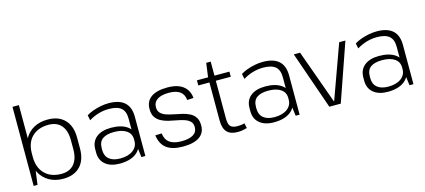

<svg xmlns="http://www.w3.org/2000/svg" viewBox="-58 -1234 3841 1735"><g transform="rotate(-15 1863.0 -366.5)"><path d="M367 7Q293 7 237.5 -24.5Q182 -56 151.5 -113Q121 -170 121 -247V-298Q121 -375 151.5 -430.5Q182 -486 237 -516.5Q292 -547 367 -547Q470 -547 526.5 -487.5Q583 -428 583 -321V-219Q583 -111 526.5 -52Q470 7 367 7ZM91 -740H151V-178L127 0H91ZM363 -40Q440 -40 481.5 -89Q523 -138 523 -226V-312Q523 -402 481.5 -450.5Q440 -499 363 -499Q264 -499 207.5 -443Q151 -387 151 -288V-256Q151 -155 208 -97.5Q265 -40 363 -40Z M1077 -172V-367Q1077 -434 1040.5 -465Q1004 -496 925 -496Q876 -496 827.5 -481.5Q779 -467 738 -441L728 -490Q754 -507 789 -519.5Q824 -532 862.5 -539.5Q901 -547 937 -547Q1037 -547 1086.5 -502Q1136 -457 1136 -367V0H1099ZM896 7Q811 7 762.5 -33.5Q714 -74 714 -145V-175Q714 -247 763.5 -287Q813 -327 901 -327Q995 -327 1050 -289Q1105 -251 1105 -180V-148Q1105 -76 1049 -34.5Q993 7 896 7ZM912 -37Q988 -37 1032 -70Q1076 -103 1076 -157V-173Q1076 -225 1034 -254Q992 -283 917 -283Q848 -283 810.5 -256.5Q773 -230 773 -168V-154Q773 -97 809.5 -67Q846 -37 912 -37Z M1488 6Q1388 6 1335 -34Q1282 -74 1271 -157L1331 -159Q1338 -100 1376.5 -72Q1415 -44 1488 -44Q1559 -44 1597 -67.5Q1635 -91 1635 -136Q1635 -171 1616 -190Q1597 -209 1565.5 -220Q1534 -231 1496 -237.5Q1458 -244 1420.5 -253Q1383 -262 1351.5 -278.5Q1320 -295 1301 -323.5Q1282 -352 1282 -400Q1282 -472 1334.5 -509.5Q1387 -547 1488 -547Q1549 -547 1592.5 -530Q1636 -513 1661.5 -479Q1687 -445 1692 -394L1632 -391Q1628 -444 1591.5 -470.5Q1555 -497 1488 -497Q1417 -497 1379.5 -472Q1342 -447 1342 -401Q1342 -366 1361.5 -346Q1381 -326 1412 -315.5Q1443 -305 1481 -297.5Q1519 -290 1556.5 -281.5Q1594 -273 1625.5 -257Q1657 -241 1676 -212.5Q1695 -184 1695 -136Q1695 -67 1642.5 -30.5Q1590 6 1488 6Z M2002 7Q1932 7 1899.5 -28Q1867 -63 1867 -137V-538L1885 -671H1927V-139Q1927 -86 1945.5 -65.5Q1964 -45 2013 -45Q2029 -45 2045.5 -47Q2062 -49 2077 -54L2087 -7Q2074 -3 2060 0Q2046 3 2031 5Q2016 7 2002 7ZM1763 -540H2067V-492H1763Z M2520 -172V-367Q2520 -434 2483.5 -465Q2447 -496 2368 -496Q2319 -496 2270.5 -481.5Q2222 -467 2181 -441L2171 -490Q2197 -507 2232 -519.5Q2267 -532 2305.5 -539.5Q2344 -547 2380 -547Q2480 -547 2529.5 -502Q2579 -457 2579 -367V0H2542ZM2339 7Q2254 7 2205.5 -33.5Q2157 -74 2157 -145V-175Q2157 -247 2206.5 -287Q2256 -327 2344 -327Q2438 -327 2493 -289Q2548 -251 2548 -180V-148Q2548 -76 2492 -34.5Q2436 7 2339 7ZM2355 -37Q2431 -37 2475 -70Q2519 -103 2519 -157V-173Q2519 -225 2477 -254Q2435 -283 2360 -283Q2291 -283 2253.5 -256.5Q2216 -230 2216 -168V-154Q2216 -97 2252.5 -67Q2289 -37 2355 -37Z M2669 -540H2728L2909 -37H2912L3094 -540H3152L2964 0H2857Z M3585 -172V-367Q3585 -434 3548.5 -465Q3512 -496 3433 -496Q3384 -496 3335.5 -481.5Q3287 -467 3246 -441L3236 -490Q3262 -507 3297 -519.5Q3332 -532 3370.5 -539.5Q3409 -547 3445 -547Q3545 -547 3594.5 -502Q3644 -457 3644 -367V0H3607ZM3404 7Q3319 7 3270.5 -33.5Q3222 -74 3222 -145V-175Q3222 -247 3271.5 -287Q3321 -327 3409 -327Q3503 -327 3558 -289Q3613 -251 3613 -180V-148Q3613 -76 3557 -34.5Q3501 7 3404 7ZM3420 -37Q3496 -37 3540 -70Q3584 -103 3584 -157V-173Q3584 -225 3542 -254Q3500 -283 3425 -283Q3356 -283 3318.5 -256.5Q3281 -230 3281 -168V-154Q3281 -97 3317.5 -67Q3354 -37 3420 -37Z"/></g></svg>

Font: Pathway Extreme 28pt ExtraLight
Style: Regular
Weight: 250
Designer: Eduardo Rodriguez Tunni
Foundry: Eduardo Rodriguez Tunni
Version: Version 1.001;gftools[0.9.26]